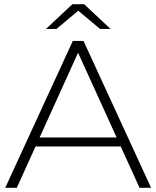

<svg xmlns="http://www.w3.org/2000/svg" viewBox="-20 -895 745 915"><path d="M5 0 327 -700H378L700 0H645L341 -668H363L60 0ZM123 -197 140 -240H559L576 -197ZM199 -757 325 -875H381L507 -757H457L335 -859H371L249 -757Z"/></svg>

Font: Modern
Style: Regular
Weight: 300
Designer: Julieta Ulanovsky
Foundry: Julieta Ulanovsky
Version: Version 8.000